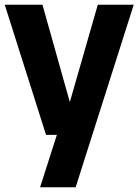

<svg xmlns="http://www.w3.org/2000/svg" viewBox="-21 -567 582 807"><path d="M172.5 0 -1 -547H157.5L272.5 -138L390 -547H541L297 220H147.5L218 0Z"/></svg>

Font: Encode Sans SmCnd
Style: Bold
Weight: 700
Width: 4
Designer: Multiple Designers
Foundry: Impallari Type
Version: Version 3.002; ttfautohint (v1.8.3) -l 8 -r 50 -G 200 -x 14 